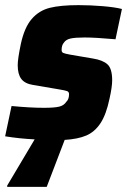

<svg xmlns="http://www.w3.org/2000/svg" viewBox="-25 -538 495 748"><path d="M224 -372Q215 -362 215 -343Q215 -335 221 -332Q227 -329 249 -325L337 -310Q375 -304 393.5 -287.5Q412 -271 412 -225Q412 -200 402 -155Q389 -92 366.5 -58Q344 -24 311 -10Q278 4 227 7L157 190H3V185L110 5Q50 2 -5 -7L20 -125Q93 -118 146 -118Q187 -118 205.5 -122.5Q224 -127 233 -141Q244 -151 244 -171Q244 -180 236.5 -183Q229 -186 204 -190L104 -207Q72 -212 58 -230.5Q44 -249 44 -284Q44 -308 56 -366Q70 -431 98.5 -464Q127 -497 169 -507.5Q211 -518 281 -518Q327 -518 375 -514Q423 -510 450 -503L425 -385Q346 -392 305 -392Q268 -392 250 -388Q232 -384 224 -372Z"/></svg>

Font: Saira Semi Condensed ExtraBold
Style: Italic
Weight: 800
Width: 4
Italic angle: -12°
Designer: Hector Gatti with collaboration of the Omnibus-Type team
Foundry: Omnibus-Type
Version: Version 1.001; ttfautohint (v1.8)